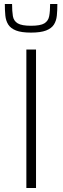

<svg xmlns="http://www.w3.org/2000/svg" viewBox="-20 -934 311 954"><path d="M111 0V-688H159V0ZM134 -772Q86 -772 59.5 -782.5Q33 -793 21 -812Q9 -831 6.5 -857Q4 -883 4 -914H40Q40 -878 44 -854Q48 -830 68 -818Q88 -806 134 -806Q181 -806 200.5 -818Q220 -830 224.5 -854Q229 -878 229 -914H265Q265 -883 262.5 -857Q260 -831 248 -812Q236 -793 209 -782.5Q182 -772 134 -772Z"/></svg>

Font: Saira ExtraLight
Style: Regular
Weight: 200
Designer: Hector Gatti with collaboration of the Omnibus-Type team
Foundry: Omnibus-Type
Version: Version 1.100; ttfautohint (v1.8.3)